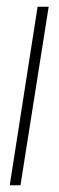

<svg xmlns="http://www.w3.org/2000/svg" viewBox="-20 -552 177 572"><path d="M41 0H9L92 -532H125Z"/></svg>

Font: Georama Condensed ExtraLight
Style: Italic
Weight: 200
Width: 3
Italic angle: -9°
Designer: Jean-Baptiste Levee
Foundry: Production Type
Version: Version 1.000